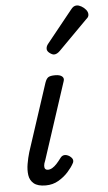

<svg xmlns="http://www.w3.org/2000/svg" viewBox="-58 -882 523 934"><g transform="rotate(-5 203.0 -414.5)"><path d="M127 15Q88 15 69 -1Q50 -17 46.5 -42.5Q43 -68 48 -97Q53 -126 61 -153L169 -483Q176 -503 186 -509Q196 -515 219 -515Q242 -515 252.5 -506Q263 -497 258 -483L135 -107Q128 -91 127.5 -80.5Q127 -70 131.5 -65Q136 -60 144 -60Q155 -60 166 -66.5Q177 -73 188 -85Q199 -97 210 -112Q218 -123 229.5 -124Q241 -125 254 -117Q268 -107 270 -97.5Q272 -88 266 -79Q257 -62 237.5 -40Q218 -18 190 -1.5Q162 15 127 15ZM223 -616Q214 -616 201.5 -625.5Q189 -635 189 -646Q189 -653 191.5 -659Q194 -665 199 -671L322 -824Q331 -836 338 -840Q345 -844 353 -844Q363 -844 375.5 -837Q388 -830 397 -819Q406 -808 406 -796Q406 -788 402.5 -783Q399 -778 393 -773L252 -631Q237 -616 223 -616Z"/></g></svg>

Font: Playwrite AU TAS
Style: Regular
Weight: 400
Designer: Veronika Burian, José Scaglione
Foundry: TypeTogether
Version: Version 1.002